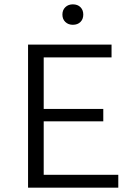

<svg xmlns="http://www.w3.org/2000/svg" viewBox="-20 -863 619 883"><path d="M524 0H109V-658H493V-599H181V-59H524ZM134 -305V-362H455V-305ZM315 -749Q294 -749 280.5 -762Q267 -775 267 -796Q267 -817 280.5 -830Q294 -843 315 -843Q337 -843 350 -830Q363 -817 363 -796Q363 -775 350 -762Q337 -749 315 -749Z"/></svg>

Font: Ysabeau Office
Style: Regular
Weight: 400
Designer: Christian Thalmann (Catharsis Fonts)
Version: Version 2.001;gftools[0.9.30]; featfreeze: tnum,lnum,ss02